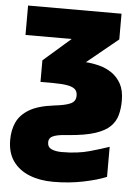

<svg xmlns="http://www.w3.org/2000/svg" viewBox="-55 -596 626 878"><g transform="rotate(5 258.0 -156.5)"><path d="M222 240Q161 240 113 221Q65 202 37.5 163.5Q10 125 10 66Q10 20 26.5 -15.5Q43 -51 83 -75Q123 -99 196 -108Q222 -111 240.5 -115Q259 -119 271 -124.5Q283 -130 289 -139Q295 -148 295 -162Q295 -181 284 -191Q273 -201 248.5 -205.5Q224 -210 183 -210H125V-309L250 -418H38V-553H467V-435L324 -318Q354 -316 385.5 -308Q417 -300 443.5 -282Q470 -264 486.5 -234Q503 -204 503 -157Q503 -121 495 -91Q487 -61 464 -38Q441 -15 395.5 0Q350 15 274 21Q238 23 218.5 28Q199 33 191.5 41Q184 49 184 62Q184 84 202.5 92.5Q221 101 250 101Q322 101 377 85.5Q432 70 466 58V196Q426 213 360.5 226.5Q295 240 222 240Z"/></g></svg>

Font: Noto Sans Display Black
Style: Regular
Weight: 900
Designer: Monotype Design Team
Foundry: Monotype Imaging Inc.
Version: Version 2.003